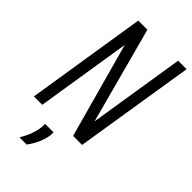

<svg xmlns="http://www.w3.org/2000/svg" viewBox="-279 -771 1056 1056"><g transform="rotate(45 248.5 -243.0)"><path d="M9 0 120 -701H191L342 -139L431 -700H497L385 1H315L162 -554L74 0ZM159 63H225Q226 74 224 89Q218 125 203.5 156Q189 187 168 215H112Q132 182 143 152.5Q154 123 158 94Q160 77 159 63Z"/></g></svg>

Font: Georama SemiCondensed
Style: Italic
Weight: 400
Width: 4
Italic angle: -9°
Designer: Jean-Baptiste Levee
Foundry: Production Type
Version: Version 1.000